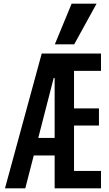

<svg xmlns="http://www.w3.org/2000/svg" viewBox="-20 -1020 590 1040"><path d="M7 0 206 -730H527V-636H381V-433H516V-340H381V-94H527V0H276V-598H271L117 0ZM119 -178V-273H327V-178ZM382 -780H277L368 -1000H503Z"/></svg>

Font: M PLUS Code Latin SemiExpanded Medium
Style: Regular
Weight: 500
Width: 6
Designer: Coji Morishita
Foundry: UNDERFOREST DESIGN
Version: Version 1.002; ttfautohint (v1.8.3)